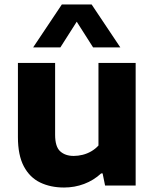

<svg xmlns="http://www.w3.org/2000/svg" viewBox="-20 -828 690 857"><path d="M266 9Q205.5 9 159 -13.5Q112.5 -36 86.2 -85.8Q60 -135.5 60 -216V-547H226V-226.5Q226 -173 248.8 -152.5Q271.5 -132 309 -132Q328.5 -132 348.8 -137Q369 -142 387.2 -152.5Q405.5 -163 419.5 -178.5V-547H585.5V0H449L438 -54H431.5Q398 -23 355.5 -7Q313 9 266 9ZM128 -616.5 256 -808H389L517 -616.5H395.5L309.5 -751.5H335.5L249.5 -616.5Z"/></svg>

Font: Encode Sans SemiExpanded
Style: Bold
Weight: 700
Width: 6
Designer: Multiple Designers
Foundry: Impallari Type
Version: Version 3.002